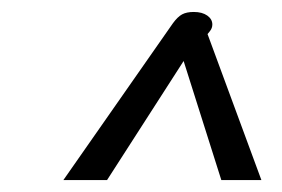

<svg xmlns="http://www.w3.org/2000/svg" viewBox="-20 -740 471 321"><path d="M269 -701Q277 -712 284.5 -716Q292 -720 304 -720Q318 -720 326.5 -714Q335 -708 335 -699Q335 -693 331 -688L327 -683L417 -439H350L287 -638L159 -439H86Z"/></svg>

Font: Niramit Light
Style: Italic
Weight: 300
Italic angle: -10°
Designer: Katatrad Aksorn Co.,Ltd.
Foundry: Cadson Demak Co.,Ltd.
Version: Version 1.000; ttfautohint (v1.6)